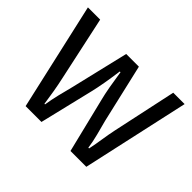

<svg xmlns="http://www.w3.org/2000/svg" viewBox="-121 -724 909 909"><g transform="rotate(45 333.5 -269.5)"><path d="M131.8 0 9.8 -539.1H91.8L161.1 -217.8Q169.4 -180.7 175.5 -144.5Q181.6 -108.4 187 -70.8H190.9Q196.8 -108.4 205.6 -144.5Q214.4 -180.7 224.1 -217.8L293.9 -511.2H378.9L446.8 -217.8Q456.5 -180.7 466.1 -144.5Q475.6 -108.4 481 -70.8H485.8Q493.7 -108.4 499 -144.5Q504.4 -180.7 512.2 -217.8L581.1 -539.1H657.2L538.1 0H432.1L365.2 -272.9Q357.4 -303.2 350.3 -342.3Q343.3 -381.3 335.9 -431.2H331.1Q324.2 -381.3 317.4 -342Q310.5 -302.7 303.2 -272L237.8 0Z"/></g></svg>

Font: Shanggu Mono N
Style: Regular
Weight: 350
Designer: GuiWonder
Version: Version 1.021